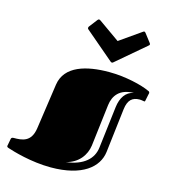

<svg xmlns="http://www.w3.org/2000/svg" viewBox="-116 -848 842 956"><g transform="rotate(15 305.0 -370.0)"><path d="M393 -517C277 -517 168 -488 153 -388L119 -153C108 -80 61 -77 18 -77C9 -77 6 -73 5 -68L0 -41C-1 -37 -2 -33 -2 -31C-2 -25 1 -24 6 -22C36 -12 132 17 234 17C396 17 473 -49 483 -129L510 -357C516 -406 538 -424 575 -424C585 -424 596 -421 599 -421C601 -421 603 -421 604 -429L610 -458C611 -461 612 -465 612 -467C612 -474 607 -476 604 -477C564 -496 477 -517 393 -517ZM300 -28C364 -44 397 -91 404 -141L430 -357C436 -406 466 -448 538 -448C498 -441 475 -406 469 -357L443 -141C436 -82 390 -39 300 -28ZM393 -677 284 -754C281 -755 279 -757 277 -757C275 -757 272 -756 269 -752L236 -709C235 -707 234 -704 234 -702C234 -700 235 -697 238 -695L386 -569C388 -567 390 -566 393 -566C397 -566 398 -567 400 -569L548 -695C551 -697 553 -700 553 -702C553 -704 552 -707 550 -709L517 -752C514 -756 512 -757 509 -757C507 -757 505 -755 503 -754Z"/></g></svg>

Font: Fascinate Inline
Style: Regular
Weight: 900
Designer: Astigmatic (AOETI)
Foundry: Astigmatic (AOETI)
Version: Version 1.000